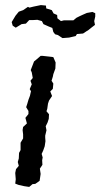

<svg xmlns="http://www.w3.org/2000/svg" viewBox="-20 -726 395 756"><path d="M43 -60 54 -73 50 -88 54 -102 55 -124 61 -135V-164L71 -181V-197L69 -214L71 -226L86 -240L80 -262L92 -277V-289L83 -304L87 -316L92 -333L98 -349L102 -367L97 -375L105 -394L100 -408L109 -419L105 -441L101 -450L114 -484L125 -493L140 -506H148L184 -502L190 -501L199 -480L198 -456L190 -434L188 -424L183 -408L190 -397L188 -376L178 -366L185 -348L173 -330L169 -318L166 -297L163 -288L173 -276L172 -258L167 -243L160 -229L163 -213L158 -192V-184L159 -170L156 -150L150 -133L144 -120L148 -106L146 -95L147 -77L137 -62L140 -41L136 -14L119 -2L108 -1L95 10L75 7L53 2L40 -3L42 -20L40 -45ZM190 -600 186 -616 171 -622 151 -631 145 -643 127 -648 110 -647H95L82 -633L65 -631L42 -617L30 -625L26 -639L41 -664L54 -680L71 -686L90 -699L96 -696L112 -700L141 -706L161 -704L162 -693L184 -686L191 -673L205 -667L206 -654L220 -643L232 -646H269L281 -656L293 -662L306 -668L322 -675L344 -679L355 -674V-661L351 -643L354 -628L341 -618L326 -606L322 -604L307 -594L283 -592L278 -584L252 -578L226 -576L208 -588L197 -591Z"/></svg>

Font: Winky Rough Light
Style: Italic
Weight: 300
Italic angle: -8.97852°
Designer: Simon Atzbach
Foundry: typofactur
Version: Version 1.206; ttfautohint (v1.8.4.7-5d5b)